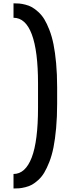

<svg xmlns="http://www.w3.org/2000/svg" viewBox="-20 -978 419 1124"><path d="M59.1 40.5Q128.4 40.5 165.5 -55.4Q202.6 -151.4 202.6 -347.7V-489.7Q202.6 -679.2 166.3 -776.6Q129.9 -874 59.1 -874V-958.5Q78.1 -958.5 92.8 -957.3Q107.4 -956.1 128.9 -950.7Q150.4 -945.3 167.2 -935.8Q184.1 -926.3 204.1 -908.2Q224.1 -890.1 239.3 -865.5Q254.4 -840.8 269 -803.2Q283.7 -765.6 293.2 -718.8Q302.7 -671.9 308.6 -607.7Q314.5 -543.5 314.5 -467.3V-371.1Q314.5 -293.5 308.6 -228.3Q302.7 -163.1 293.2 -115.5Q283.7 -67.9 268.8 -30Q253.9 7.8 239 32.7Q224.1 57.6 204.1 75.7Q184.1 93.8 167.5 103Q150.9 112.3 129.2 117.7Q107.4 123 92.8 124.3Q78.1 125.5 59.1 125.5Z"/></svg>

Font: FjallaOne
Style: Regular
Weight: 400
Designer: Irina Smirnova
Foundry: Irina Smirnova
Version: Version 1.001